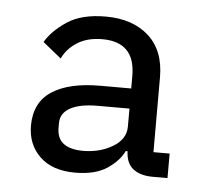

<svg xmlns="http://www.w3.org/2000/svg" viewBox="-37 -742 472 437"><g transform="rotate(5 199.5 -524.0)"><path d="M360 -406V-350H326Q297 -350 280.5 -363.5Q264 -377 264 -407V-422L284 -403H260Q249 -380 222 -362Q195 -344 149 -344Q97 -344 68.5 -371.5Q40 -399 40 -442Q40 -495 79 -520.5Q118 -546 189 -546H260V-574Q260 -614 241 -633Q222 -652 185 -652Q151 -652 128 -637.5Q105 -623 94 -600L52 -634Q67 -660 100 -682Q133 -704 188 -704Q250 -704 286.5 -671Q323 -638 323 -577V-406ZM260 -500H187Q147 -500 125 -488Q103 -476 103 -453V-443Q103 -418 118.5 -406.5Q134 -395 163 -395Q201 -395 230.5 -412.5Q260 -430 260 -459Z"/></g></svg>

Font: IBM Plex Sans
Style: Regular
Weight: 400
Designer: Mike Abbink, Paul van der Laan, Pieter van Rosmalen
Foundry: Bold Monday
Version: Version 3.201